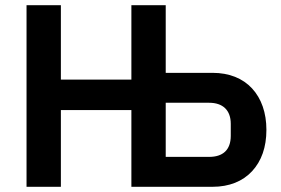

<svg xmlns="http://www.w3.org/2000/svg" viewBox="-20 -718 1080 738"><path d="M82 -698H214V-412H485V-698H617V-438H797C861 -438 913 -417 949 -378C985 -339 1004 -284 1004 -219C1004 -152 985 -99 949 -60C913 -21 861 0 797 0H485V-295H214V0H82ZM784 -115C836 -115 867 -141 867 -196V-242C867 -295 836 -323 784 -323H617V-115Z"/></svg>

Font: Plexus Sans SemiBold
Style: Regular
Weight: 600
Version: Version 2.001;PS 002.001;hotconv 1.0.70;makeotf.lib2.5.58329